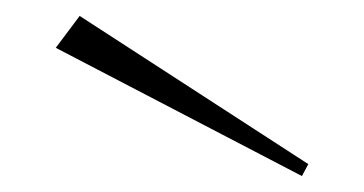

<svg xmlns="http://www.w3.org/2000/svg" viewBox="-20 -976 457 241"><path d="M50 -916 359 -755 367 -770 80 -956Z"/></svg>

Font: Sprat Extended
Style: Regular
Weight: 400
Width: 9
Designer: Ethan Nakache
Foundry: Collletttivo
Version: Version 2.000;Glyphs 3.2 (3217)